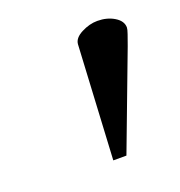

<svg xmlns="http://www.w3.org/2000/svg" viewBox="-68 -771 386 412"><g transform="rotate(-20 125.0 -564.5)"><path d="M238 -638 155 -418H125L139 -678Q140 -692 158.5 -701.5Q177 -711 195 -711Q217 -711 233.5 -701Q250 -691 250 -676Q250 -672 246.5 -662Q243 -652 238 -638Z"/></g></svg>

Font: Tiro Telugu
Style: Italic
Weight: 400
Italic angle: -11°
Designer: Telugu: John Hudson & Fiona Ross, assisted by Kaja Sojewska. Latin: John Hudson with Paul Hanslow, assisted by Kaja Soje
Foundry: Tiro Typeworks Ltd.
Version: Version 1.52